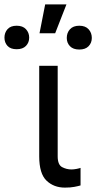

<svg xmlns="http://www.w3.org/2000/svg" viewBox="-104 -844 436 871"><path d="M73.9 -545.5H157.7V-134.9Q157.7 -96.6 177.7 -85.9Q197.8 -75.3 220.2 -75.3Q230.8 -75.3 243.4 -77.8Q256 -80.3 261.4 -82.4V-2.8Q250.7 0.4 233.3 3.7Q215.9 7.1 190.3 7.1Q140.3 7.1 107.1 -24.5Q73.9 -56.1 73.9 -134.9ZM75.3 -693.2 100.9 -823.9H197.4L146.3 -693.2ZM198.9 -671.9Q198.9 -695.3 213.4 -711.3Q228 -727.3 255.7 -727.3Q283.4 -727.3 297.9 -711.3Q312.5 -695.3 312.5 -671.9Q312.5 -649.5 297.9 -634.4Q283.4 -619.3 255.7 -619.3Q228 -619.3 213.4 -634.4Q198.9 -649.5 198.9 -671.9ZM-83.8 -673.3Q-83.8 -695.7 -70 -711.5Q-56.1 -727.3 -28.4 -727.3Q-0.7 -727.3 13.8 -711.5Q28.4 -695.7 28.4 -673.3Q28.4 -650.9 13.8 -635.8Q-0.7 -620.7 -28.4 -620.7Q-56.1 -620.7 -70 -635.8Q-83.8 -650.9 -83.8 -673.3Z"/></svg>

Font: Inter Alia
Style: Regular
Weight: 400
Designer: Rasmus Andersson (Latin, Greek, Cyrillic etc.) and Evan from Shavian.info (Shavian, old style figures)
Foundry: Shavian.info
Version: Version 0.001;git-37ab20767